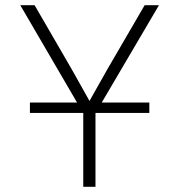

<svg xmlns="http://www.w3.org/2000/svg" viewBox="-20 -718 690 738"><path d="M95 -284V-324H554V-284ZM300 0V-283L58 -698H113L255 -453L324 -330L394 -454L536 -698H591L347 -283V0Z"/></svg>

Font: Azeret Mono Thin
Style: Regular
Weight: 100
Designer: Martin Vácha
Foundry: Displaay
Version: Version 1.002